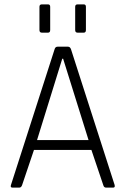

<svg xmlns="http://www.w3.org/2000/svg" viewBox="-20 -856 572 876"><path d="M160 -719V-825Q160 -836 171 -836H199Q209 -836 209 -825V-719Q209 -707 199 -707H171Q160 -707 160 -719ZM323 -719V-825Q323 -836 334 -836H362Q372 -836 372 -825V-719Q372 -707 362 -707H334Q323 -707 323 -719ZM68 0H37Q26 0 30 -12L229 -631Q232 -643 243 -643H290Q300 -643 304 -631L503 -12Q506 0 496 0H464Q454 0 451 -12L397 -172H135L81 -12Q77 0 68 0ZM264 -588 149 -217H384L268 -588Z"/></svg>

Font: Rajdhani
Style: Regular
Weight: 400
Designer: Satya Rajpurohit, Jyotish Sonowal
Foundry: Indian Type Foundry
Version: Version 1.201 February 1, 2022